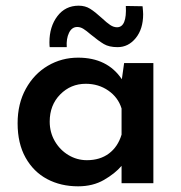

<svg xmlns="http://www.w3.org/2000/svg" viewBox="-20 -645 638 676"><path d="M520 -423V0H408V-61Q385 -34 346 -11.5Q307 11 255 11Q194 11 146 -14.5Q98 -40 70 -90Q42 -140 42 -211Q42 -280 71 -332.5Q100 -385 148.5 -413.5Q197 -442 255 -442Q358 -442 409 -366L417 -423ZM408 -171V-263Q396 -302 361.5 -326Q327 -350 282 -350Q229 -350 192 -312.5Q155 -275 155 -217Q155 -179 173 -148Q191 -117 221 -99Q251 -81 286 -81Q332 -81 363.5 -104.5Q395 -128 408 -171ZM299 -524Q284 -537 273.5 -543.5Q263 -550 252 -550Q233 -550 223 -529.5Q213 -509 215 -479H155Q154 -485 154 -496Q154 -551 182 -588Q210 -625 257 -625Q280 -625 297.5 -614Q315 -603 339 -581Q356 -565 368 -557Q380 -549 392 -549Q427 -549 423 -624L482 -623Q484 -603 484 -595Q484 -543 458 -511Q432 -479 394 -479Q364 -479 345.5 -490Q327 -501 299 -524Z"/></svg>

Font: Josefin Sans SemiBold
Style: Regular
Weight: 600
Designer: Santiago Orozco
Foundry: Typemade
Version: Version 2.000